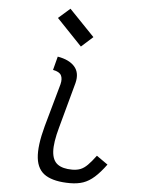

<svg xmlns="http://www.w3.org/2000/svg" viewBox="-59 -911 718 971"><g transform="rotate(5 300.0 -425.5)"><path d="M333 14Q254 14 210.5 -12Q167 -38 160 -98.5Q153 -159 181 -262L242 -480Q249 -508 240 -525.5Q231 -543 198 -549L216 -618Q275 -608 302.5 -576.5Q330 -545 317 -493L254 -262Q232 -183 235 -138Q238 -93 264 -74Q290 -55 338 -55Q362 -55 380 -62Q398 -69 416 -87Q434 -105 457 -136L514 -96Q484 -55 456.5 -30.5Q429 -6 400 4Q371 14 333 14ZM328 -679 200 -813 259 -865 387 -732Z"/></g></svg>

Font: Victor Mono
Style: Italic
Weight: 400
Italic angle: -12°
Monospace: yes
Designer: Rune Bjørnerås
Version: Version 1.561;gftools[0.9.30]